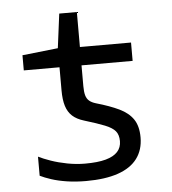

<svg xmlns="http://www.w3.org/2000/svg" viewBox="-51 -726 701 782"><g transform="rotate(-5 300.0 -334.5)"><path d="M270 10Q228 10 192 4.5Q156 -1 128.5 -10Q101 -19 83 -28V-106Q103 -96 133 -85.5Q163 -75 199.5 -68Q236 -61 272 -61Q324 -61 356.5 -70Q389 -79 405 -96.5Q421 -114 421 -140Q421 -166 408.5 -181Q396 -196 366 -208Q336 -220 283 -236Q253 -245 235.5 -261Q218 -277 210 -302.5Q202 -328 202 -367V-461H56V-523L202 -539L220 -679H292V-536H501V-461H292V-376Q292 -353 296 -338.5Q300 -324 310 -315.5Q320 -307 337 -302Q393 -286 430.5 -268Q468 -250 487 -222Q506 -194 506 -148Q506 -97 479.5 -61.5Q453 -26 400.5 -8Q348 10 270 10Z"/></g></svg>

Font: Noto Sans Mono
Style: Regular
Weight: 400
Designer: Monotype Design Team
Foundry: Monotype Imaging Inc.
Version: Version 2.014